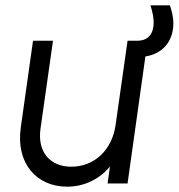

<svg xmlns="http://www.w3.org/2000/svg" viewBox="-20 -689 671 721"><path d="M232 12C296 12 354 -16 393 -64L384 0H459L526 -477C590 -487 631 -533 631 -602C631 -622 626 -646 618 -669H545C553 -643 557 -623 557 -605C557 -553 528 -536 496 -536H459L414 -219C400 -123 332 -63 248 -63C168 -63 120 -118 132 -205L179 -536H104L58 -210C39 -76 117 12 232 12Z"/></svg>

Font: Mluvka
Style: Italic
Weight: 400
Italic angle: -8°
Designer: Modified by Jiří Krblich, Original typeface by Gumpita Rahayu
Foundry: Gumpita Rahayu & Jiří Krblich
Version: Version 2.000;Glyphs 3.1.1 (3134)